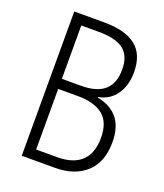

<svg xmlns="http://www.w3.org/2000/svg" viewBox="-133 -804 765 893"><g transform="rotate(20 250.0 -357.0)"><path d="M80 0V-714H229Q333 -714 385.5 -672.5Q438 -631 438 -543Q438 -478 407.5 -433.5Q377 -389 320 -378V-375Q387 -362 421 -319.5Q455 -277 455 -203Q455 -104 398 -52Q341 0 244 0ZM227 -400Q306 -400 344 -434Q382 -468 382 -536Q382 -603 343.5 -633.5Q305 -664 218 -664H133V-400ZM237 -50Q316 -50 357 -88.5Q398 -127 398 -204Q398 -281 355 -315.5Q312 -350 230 -350H133V-50Z"/></g></svg>

Font: Noto Sans Mono ExtraCondensed Light
Style: Regular
Weight: 300
Width: 2
Designer: Monotype Design Team
Foundry: Monotype Imaging Inc.
Version: Version 2.014; ttfautohint (v1.8.4.7-5d5b)